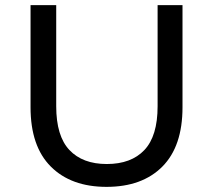

<svg xmlns="http://www.w3.org/2000/svg" viewBox="-20 -720 831 748"><path d="M395 8Q257 8 178 -71Q99 -150 99 -302V-700H199V-306Q199 -190 250.5 -135.5Q302 -81 396 -81Q491 -81 542.5 -135.5Q594 -190 594 -306V-700H691V-302Q691 -150 612.5 -71Q534 8 395 8Z"/></svg>

Font: Montserrat Medium
Style: Regular
Weight: 500
Designer: Julieta Ulanovsky
Foundry: Julieta Ulanovsky
Version: Version 9.000; ttfautohint (v1.8.4.7-5d5b)